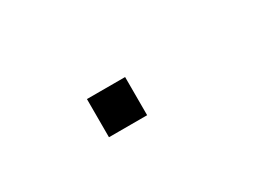

<svg xmlns="http://www.w3.org/2000/svg" viewBox="-10 -631 688 484"><g transform="rotate(-30 333.5 -388.5)"><path d="M333.3 -333.3H222.2V-444.4H333.3Z"/></g></svg>

Font: Pixeloid Mono
Style: Regular
Weight: 400
Monospace: yes
Designer: GGBotNet
Foundry: GGBotNet
Version: 0.5